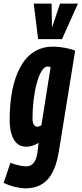

<svg xmlns="http://www.w3.org/2000/svg" viewBox="-44 -809 446 1049"><path d="M-24 190.2 12.8 80.4Q31.8 88.2 57.4 94.1Q83 100 98.6 100Q113.8 100 126.4 92.8Q139 85.6 148.2 67.7Q157.4 49.8 161.2 19L167 -28.4Q155.2 -21.4 143.1 -16.4Q131 -11.4 119.9 -9.4Q108.8 -7.4 98.8 -7.4Q67.8 -7.4 47.9 -26.1Q28 -44.8 18.4 -77.7Q8.8 -110.6 8.8 -153.8Q8.8 -242.2 23.2 -315.3Q37.6 -388.4 66.7 -442.1Q95.8 -495.8 140.4 -524.9Q185 -554 245 -554Q261.8 -554 279.1 -552.3Q296.4 -550.6 313 -547.4Q329.6 -544.2 343.4 -540.3Q357.2 -536.4 366.6 -532L277.6 17.8Q260.4 123.8 215.8 171.9Q171.2 220 95 220Q72.2 220 40.1 212.7Q8 205.4 -24 190.2ZM232.6 -442.2Q228.2 -443.8 224.3 -444.7Q220.4 -445.6 216.6 -445.6Q198.2 -445.6 183 -420.4Q167.8 -395.2 156.7 -353.9Q145.6 -312.6 139.6 -262.2Q133.6 -211.8 133.6 -161.4Q133.6 -140.6 140.5 -128.7Q147.4 -116.8 159.4 -116.8Q162.8 -116.8 167 -117.9Q171.2 -119 175.3 -121Q179.4 -123 182.2 -125.2ZM381.9 -789.3 294.7 -595.3H164.4L140.3 -789.3H237.9L240.1 -658.2L284 -789.3Z"/></svg>

Font: Georama ExtraCondensed Thin
Style: Italic
Weight: 100
Width: 2
Italic angle: -9°
Designer: Jean-Baptiste Levee
Foundry: Production Type
Version: Version 1.001